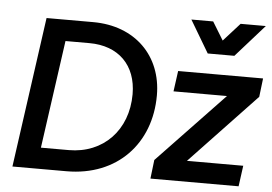

<svg xmlns="http://www.w3.org/2000/svg" viewBox="-54 -874 1343 948"><g transform="rotate(5 617.5 -400.0)"><path d="M40 0H308C559 0 720 -173 720 -412C720 -607 584 -745 375 -745H144ZM172 -105 247 -640H366C510 -640 600 -551 600 -407C600 -229 481 -105 310 -105ZM724 0H1161L1175 -103H896L1224 -449L1235 -541H814L800 -439H1065L735 -93ZM857 -800 952 -640H1084L1226 -800H1101L1020 -710L965 -800Z"/></g></svg>

Font: Mluvka SemiBold
Style: Italic
Weight: 600
Italic angle: -8°
Designer: Modified by Jiří Krblich, Original typeface by Gumpita Rahayu
Foundry: Gumpita Rahayu & Jiří Krblich
Version: Version 2.000;Glyphs 3.1.1 (3134)